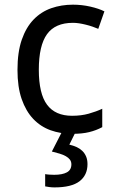

<svg xmlns="http://www.w3.org/2000/svg" viewBox="-20 -566 503 826"><path d="M290 9.8Q240.7 9.8 197.8 -5.6Q154.8 -21 123 -54.4Q91.3 -87.9 73.2 -139.9Q55.2 -191.9 55.2 -265.1Q55.2 -341.8 73.7 -395.3Q92.3 -448.7 124.8 -482.2Q157.2 -515.6 200.7 -530.8Q244.1 -545.9 293.9 -545.9Q332 -545.9 368.4 -537.6Q404.8 -529.3 429.2 -517.1L402.8 -441.9Q391.6 -446.8 377.9 -451.4Q364.3 -456.1 349.6 -459.7Q335 -463.4 320.8 -465.6Q306.6 -467.8 293.9 -467.8Q217.3 -467.8 182.1 -418.7Q147 -369.6 147 -266.1Q147 -163.1 182.4 -115.5Q217.8 -67.9 290 -67.9Q329.6 -67.9 361.6 -76.9Q393.6 -85.9 419.9 -98.1V-19Q393.6 -4.9 363.5 2.4Q333.5 9.8 290 9.8ZM356.4 140.1Q356.4 187.5 322 213.9Q287.6 240.2 214.4 240.2Q203.6 240.2 192.6 238.8Q181.6 237.3 174.3 235.8V183.1Q181.6 184.6 193.6 185.3Q205.6 186 213.4 186Q248 186 267.6 175.5Q287.1 165 287.1 141.1Q287.1 129.4 280.8 120.8Q274.4 112.3 263.2 106Q252 99.6 236.6 95Q221.2 90.3 203.1 85.9L247.1 0H306.2L278.3 56.2Q294.9 60.1 309.1 66.4Q323.2 72.8 333.7 82.8Q344.2 92.8 350.3 106.9Q356.4 121.1 356.4 140.1Z"/></svg>

Font: Genotype
Style: Regular
Weight: 400
Foundry: Ascender Corporation
Version: Version 1.00